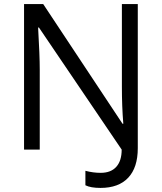

<svg xmlns="http://www.w3.org/2000/svg" viewBox="-20 -734 794 942"><path d="M656 -7V-714H578V-309Q578 -211 585 -127H581L192 -714H98V0H175V-393Q175 -461 167 -599H171L577 0Q577 55 550.5 84.5Q524 114 474 114Q437 114 399 104V175Q425 188 473 188Q562 188 609 138Q656 88 656 -7Z"/></svg>

Font: OpenSansMMV
Style: Regular
Weight: 400
Designer: Steve Matteson
Foundry: Ascender Corporation
Version: Version 4.000